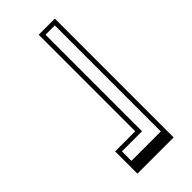

<svg xmlns="http://www.w3.org/2000/svg" viewBox="19 -569 798 798"><g transform="rotate(45 417.5 -170.5)"><path d="M89.8 -256.8V-202.1H657.2V-84H712.9V-256.8ZM69.8 -182.1V-276.9H768.1V-64H637.2V-182.1Z"/></g></svg>

Font: Jacques Francois Shadow
Style: Regular
Weight: 400
Designer: Alexei Vanyashin, Nikita Kanarev (i@xarsok.ru)
Foundry: Cyreal (www.cyreal.org)
Version: Version 1.003